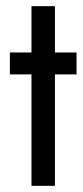

<svg xmlns="http://www.w3.org/2000/svg" viewBox="-20 -621 270 622"><path d="M12 -451V-380H228V-451ZM82 -601V-19H158V-601Z"/></svg>

Font: SpinnyJost Regular
Style: Regular
Weight: 400
Version: Version 3.710